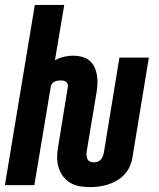

<svg xmlns="http://www.w3.org/2000/svg" viewBox="-27 -755 647 783"><path d="M341 8Q319 8 298 4.5Q277 1 259.5 -9.5Q242 -20 230 -36Q218 -52 212 -72Q206 -92 206 -113.5Q206 -135 210 -156L249 -397Q251 -403 249.5 -409.5Q248 -416 244 -420Q240 -424 233.5 -425.5Q227 -427 221 -427Q215 -427 208.5 -426Q202 -425 195.5 -422Q189 -419 185 -413.5Q181 -408 180 -401L113 0H-7L115 -735H235L197 -509Q215 -519 234 -523.5Q253 -528 272 -528Q290 -528 307 -523.5Q324 -519 337 -508.5Q350 -498 357.5 -483Q365 -468 368 -451Q371 -434 370.5 -416Q370 -398 367 -380L327 -140Q325 -131 325.5 -123Q326 -115 329 -107.5Q332 -100 339.5 -96.5Q347 -93 355 -93Q362 -93 369.5 -95Q377 -97 382.5 -102.5Q388 -108 391 -115Q394 -122 396 -129L460 -520H580L513 -112Q510 -94 502 -76Q494 -58 480.5 -43.5Q467 -29 450 -19Q433 -9 414.5 -3Q396 3 377.5 5.5Q359 8 341 8Z"/></svg>

Font: Iosevka SS04 Extended Oblique
Style: Bold
Weight: 700
Width: 7
Italic angle: -9°
Monospace: yes
Designer: Belleve Invis
Foundry: Belleve Invis
Version: Version 19.0.0; ttfautohint (v1.8.4)